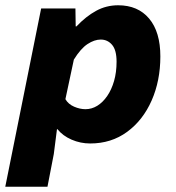

<svg xmlns="http://www.w3.org/2000/svg" viewBox="-48 -532 668 728"><path d="M-28 176 108 -500H238L239 -432H242Q278 -470 316.5 -491Q355 -512 400 -512Q475 -512 517.5 -461.5Q560 -411 560 -318Q560 -226 527 -151Q494 -76 434 -32Q374 12 294 12Q257 12 223.5 -2.5Q190 -17 170 -42H168L156 52L132 176ZM276 -118Q300 -118 321 -131Q342 -144 358.5 -168Q375 -192 384.5 -225Q394 -258 394 -298Q394 -342 377 -362Q360 -382 334 -382Q310 -382 284 -365Q258 -348 232 -306L200 -156Q211 -137 233 -127.5Q255 -118 276 -118Z"/></svg>

Font: Source Code Pro ExtraLight Black
Style: Italic
Weight: 900
Italic angle: -11°
Monospace: yes
Version: Version 1.016;hotconv 1.0.116;makeotfexe 2.5.65601